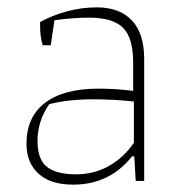

<svg xmlns="http://www.w3.org/2000/svg" viewBox="-20 -492 493 522"><path d="M52 -101Q52 -174 102.5 -212.5Q153 -251 248 -251Q294 -251 342 -245V-322Q342 -389 314.5 -416.5Q287 -444 222 -444Q180 -444 128 -437L118 -369H96Q89 -391 89 -423V-432Q121 -450 161.5 -461Q202 -472 243 -472Q305 -472 338.5 -436.5Q372 -401 372 -332V0H349L345 -67H339Q278 10 179 10Q117 10 84.5 -20Q52 -50 52 -101ZM344 -104V-216Q289 -222 233 -222Q166 -222 114 -209Q82 -163 82 -109Q82 -58 108 -38Q134 -18 186 -18Q236 -18 276.5 -41Q317 -64 344 -104Z"/></svg>

Font: Athiti ExtraLight
Style: Regular
Weight: 250
Version: Version 1.032